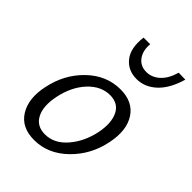

<svg xmlns="http://www.w3.org/2000/svg" viewBox="-194 -742 839 839"><g transform="rotate(45 225.5 -322.5)"><path d="M298 -500Q245 -500 214 -538.5Q183 -577 192 -650H233Q229 -607 249.5 -579.5Q270 -552 307 -552Q340 -552 367.5 -576.5Q395 -601 409 -650L451 -649Q430 -576 389.5 -538Q349 -500 298 -500ZM170 5Q92 5 57.5 -50.5Q23 -106 41 -192Q61 -290 128 -354.5Q195 -419 281 -419Q358 -419 393 -365Q428 -311 410 -223Q391 -127 323.5 -61Q256 5 170 5ZM186 -46Q243 -46 286.5 -96.5Q330 -147 345 -220Q358 -286 338 -327.5Q318 -369 266 -369Q211 -369 166.5 -321.5Q122 -274 106 -197Q92 -128 113.5 -87Q135 -46 186 -46Z"/></g></svg>

Font: EauTest
Style: Italic
Weight: 400
Italic angle: -12°
Designer: Christian Thalmann (Catharsis Fonts)
Version: Version 0.001;PS 000.001;hotconv 1.0.88;makeotf.lib2.5.64775